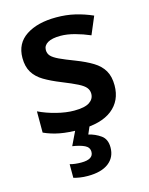

<svg xmlns="http://www.w3.org/2000/svg" viewBox="-119 -627 730 942"><g transform="rotate(-15 246.5 -156.0)"><path d="M450 -156Q450 -78 394 -34Q338 10 229 10Q171 10 128.5 2Q86 -6 49 -23V-131Q88 -112 137 -99.5Q186 -87 227 -87Q281 -87 305 -103Q329 -119 329 -146Q329 -163 318.5 -176.5Q308 -190 280.5 -204Q253 -218 203 -238Q153 -258 118.5 -278.5Q84 -299 66 -328.5Q48 -358 48 -402Q48 -476 106 -514Q164 -552 259 -552Q310 -552 354.5 -541.5Q399 -531 442 -512L404 -422Q367 -438 328 -448.5Q289 -459 256 -459Q213 -459 191 -446Q169 -433 169 -410Q169 -392 180.5 -379.5Q192 -367 219.5 -354Q247 -341 297 -322Q346 -303 380.5 -282Q415 -261 432.5 -231Q450 -201 450 -156ZM352 133Q352 183 315 211.5Q278 240 209 240Q187 240 168 237Q149 234 137 230V161Q162 168 195 168Q256 168 256 130Q256 107 233.5 96Q211 85 172 79L210 0H282L263 44Q297 52 324.5 71.5Q352 91 352 133Z"/></g></svg>

Font: Noto Sans Thai Looped SemiBold
Style: Regular
Weight: 600
Designer: Sasikarn Vongin, Ben Mitchell
Foundry: The Fontpad Ltd
Version: Version 1.001; ttfautohint (v1.8.4.7-5d5b)